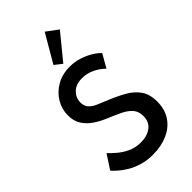

<svg xmlns="http://www.w3.org/2000/svg" viewBox="-337 -1240 1356 1356"><g transform="rotate(-45 341.0 -562.0)"><path d="M332 16Q416.5 16 481.2 -12.8Q546 -41.5 582.8 -96.2Q619.5 -151 619.5 -228.5Q619.5 -302 586.8 -348.2Q554 -394.5 497 -426.2Q440 -458 367 -487Q330 -501.5 298.8 -515.8Q267.5 -530 249 -551.2Q230.5 -572.5 230.5 -607.5Q230.5 -652.5 264 -686.8Q297.5 -721 359 -721Q411.5 -721 456.5 -698.2Q501.5 -675.5 529.5 -646L586.5 -745.5Q563 -770 526.8 -791.5Q490.5 -813 446.8 -826.5Q403 -840 356.5 -840Q281 -840 224 -807Q167 -774 135.2 -720.5Q103.5 -667 103.5 -605Q103.5 -548 129.5 -508.2Q155.5 -468.5 195.8 -441.8Q236 -415 278.5 -397Q338 -372.5 383 -350.8Q428 -329 453 -300.2Q478 -271.5 478 -225.5Q478 -166 437 -135.8Q396 -105.5 335.5 -105.5Q278.5 -105.5 234 -127.2Q189.5 -149 158 -177Q126.5 -205 108 -224L39 -118Q52 -103 77 -80.8Q102 -58.5 138.8 -36.2Q175.5 -14 223.8 1Q272 16 332 16ZM338.5 -886 493 -1075 406 -1139.5 283.5 -929.5Z"/></g></svg>

Font: Spartan SemiBold
Style: Regular
Weight: 600
Designer: Matt Bailey, Mirko Velimirovic
Foundry: Matt Bailey
Version: Version 1.003; ttfautohint (v1.8.3)